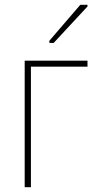

<svg xmlns="http://www.w3.org/2000/svg" viewBox="-20 -781 407 801"><path d="M83 0V-528H345V-503H109V0ZM186 -602V-611L315 -761H345V-754L204 -602Z"/></svg>

Font: Noto Sans SemiCondensed Thin
Style: Regular
Weight: 100
Width: 4
Designer: Monotype Design Team
Foundry: Monotype Imaging Inc.
Version: Version 2.013; ttfautohint (v1.8.4.7-5d5b)